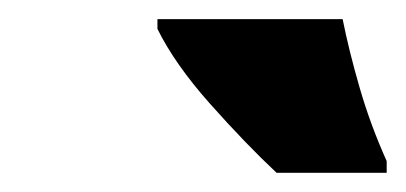

<svg xmlns="http://www.w3.org/2000/svg" viewBox="-20 -786 423 200"><path d="M268.1 -606Q235.4 -636.7 198.7 -678Q162.1 -719.2 144 -755.9V-766.1H336.9Q343.3 -733.9 354.5 -695.1Q365.7 -656.2 382.8 -618.2V-606Z"/></svg>

Font: Open Sans ExtraBold
Style: Italic
Weight: 800
Italic angle: -12°
Designer: Monotype Design Team
Foundry: Monotype Imaging Inc.
Version: Version 3.000; ttfautohint (v1.8.4)